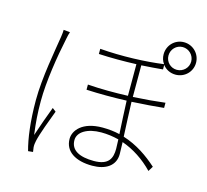

<svg xmlns="http://www.w3.org/2000/svg" viewBox="-120 -982 1241 1150"><g transform="rotate(15 500.0 -407.0)"><path d="M167 -728C167 -717 166 -704 163 -685C150 -599 115 -419 115 -279C115 -146 129 -43 149 29L179 26C178 19 176 7 175 -2C174 -15 176 -30 179 -43C188 -86 226 -187 247 -242L225 -259C207 -213 177 -129 159 -74C149 -150 145 -204 145 -280C145 -402 171 -564 196 -681C199 -699 203 -712 207 -724ZM655 -121C655 -63 637 -16 544 -16C455 -16 400 -44 400 -107C400 -158 459 -193 544 -193C581 -193 617 -188 653 -179C654 -154 655 -134 655 -121ZM883 -813C922 -813 954 -781 954 -742C954 -703 922 -672 883 -672C844 -672 813 -703 813 -742C813 -781 844 -813 883 -813ZM671 -643C719 -646 764 -649 803 -653V-681C821 -657 850 -642 883 -642C939 -642 984 -686 984 -742C984 -798 939 -843 883 -843C827 -843 783 -798 783 -742C783 -721 789 -701 801 -685C692 -670 542 -664 408 -675V-643C484 -639 565 -639 641 -642V-451V-446C560 -443 474 -443 392 -449V-417C473 -413 559 -413 641 -416C643 -353 648 -273 651 -211C618 -219 582 -223 544 -223C418 -223 370 -158 370 -107C370 -28 439 14 542 14C625 14 684 -23 684 -96C684 -114 683 -139 682 -170C753 -145 819 -102 876 -43L895 -74C836 -127 766 -176 680 -203C677 -270 673 -351 671 -417C745 -421 814 -426 869 -432V-464C812 -457 744 -451 671 -447V-454Z"/></g></svg>

Font: Noto Sans T Chinese Thin
Style: Regular
Weight: 100
Designer: Ryoko NISHIZUKA (kana & ideographs); Paul D. Hunt (Latin, Greek & Cyrillic); Wenlong ZHANG (bopomofo); Sandoll Communica
Foundry: Adobe Systems Incorporated
Version: Version 1.000;PS 1;hotconv 1.0.78;makeotf.lib2.5.61930